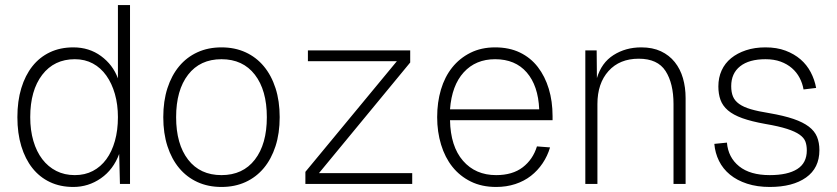

<svg xmlns="http://www.w3.org/2000/svg" viewBox="-20 -730 3321 762"><path d="M271 12Q219 12 178 -7.5Q137 -27 108.5 -63Q80 -99 64.5 -150Q49 -201 49 -265Q49 -329 64.5 -380Q80 -431 108.5 -467Q137 -503 178 -522.5Q219 -542 271 -542Q334 -542 381 -507.5Q428 -473 448 -419V-710H496V0H456L453 -119Q430 -57 380.5 -22.5Q331 12 271 12ZM277 -35Q317 -35 348.5 -51.5Q380 -68 402 -98Q424 -128 436 -170.5Q448 -213 448 -265Q448 -315 436 -357Q424 -399 402 -430Q380 -461 348.5 -478Q317 -495 277 -495Q195 -495 147.5 -433Q100 -371 100 -265Q100 -213 112.5 -170.5Q125 -128 148 -98Q171 -68 203.5 -51.5Q236 -35 277 -35Z M859 12Q806 12 763.5 -7.5Q721 -27 691 -63Q661 -99 644.5 -150Q628 -201 628 -265Q628 -329 644.5 -380Q661 -431 691 -467Q721 -503 763.5 -522.5Q806 -542 859 -542Q912 -542 954.5 -522.5Q997 -503 1027 -467Q1057 -431 1073.5 -380Q1090 -329 1090 -265Q1090 -201 1073.5 -150Q1057 -99 1027 -63Q997 -27 954.5 -7.5Q912 12 859 12ZM859 -35Q944 -35 991.5 -96.5Q1039 -158 1039 -265Q1039 -372 991.5 -433.5Q944 -495 859 -495Q774 -495 726.5 -433.5Q679 -372 679 -265Q679 -158 726.5 -96.5Q774 -35 859 -35Z M1192 0V-48L1555 -487H1202V-530H1608V-482L1246 -43H1616V0Z M1949 12Q1892 12 1848.5 -9.5Q1805 -31 1775.5 -68Q1746 -105 1730.5 -156Q1715 -207 1715 -265Q1715 -324 1730 -374.5Q1745 -425 1774.5 -462Q1804 -499 1847 -520.5Q1890 -542 1945 -542Q2001 -542 2043.5 -521.5Q2086 -501 2114.5 -464Q2143 -427 2158 -377.5Q2173 -328 2173 -269V-253H1766Q1768 -149 1817.5 -92Q1867 -35 1949 -35Q2014 -35 2054.5 -66Q2095 -97 2111 -149L2163 -145Q2153 -111 2133.5 -82Q2114 -53 2087 -32Q2060 -11 2025 0.5Q1990 12 1949 12ZM2120 -296Q2116 -390 2070.5 -442.5Q2025 -495 1945 -495Q1868 -495 1820.5 -443Q1773 -391 1766 -296Z M2303 0V-530H2348L2349 -420Q2367 -481 2415 -511.5Q2463 -542 2525 -542Q2570 -542 2603 -526.5Q2636 -511 2658 -483.5Q2680 -456 2690.5 -419.5Q2701 -383 2701 -341V0H2653V-317Q2653 -399 2621.5 -448Q2590 -497 2515 -497Q2439 -497 2395 -448Q2351 -399 2351 -317V0Z M3035 12Q2985 12 2945 -1Q2905 -14 2877 -37Q2849 -60 2833.5 -91.5Q2818 -123 2815 -159L2865 -164Q2870 -105 2913.5 -70Q2957 -35 3035 -35Q3106 -35 3144 -59Q3182 -83 3182 -133Q3182 -153 3176.5 -168Q3171 -183 3153.5 -195.5Q3136 -208 3103.5 -218.5Q3071 -229 3018 -238Q2962 -248 2926 -261Q2890 -274 2869 -292Q2848 -310 2839.5 -333.5Q2831 -357 2831 -387Q2831 -422 2844 -450.5Q2857 -479 2881.5 -499Q2906 -519 2940.5 -530.5Q2975 -542 3018 -542Q3063 -542 3097.5 -529Q3132 -516 3157 -494.5Q3182 -473 3197.5 -443.5Q3213 -414 3219 -381L3169 -375Q3165 -399 3153.5 -421Q3142 -443 3123 -459.5Q3104 -476 3078 -485.5Q3052 -495 3018 -495Q2953 -495 2917.5 -467Q2882 -439 2882 -388Q2882 -364 2889 -347Q2896 -330 2913.5 -317.5Q2931 -305 2960 -296.5Q2989 -288 3033 -281Q3091 -271 3129 -258Q3167 -245 3190 -227.5Q3213 -210 3222.5 -187Q3232 -164 3232 -134Q3232 -63 3179 -25.5Q3126 12 3035 12Z"/></svg>

Font: Geist ExtLt
Style: Regular
Weight: 400
Designer: Basement.studio, Andrés Briganti, Mateo Zaragoza
Foundry: Basement.studio, Vercel, Andrés Briganti, Guido Ferreyra, Mateo Zaragoza
Version: Version 1.401